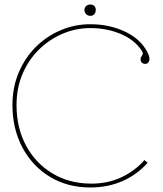

<svg xmlns="http://www.w3.org/2000/svg" viewBox="-20 -811 721 848"><path d="M379 17Q278 17 200.5 -30Q123 -77 79 -159.5Q35 -242 35 -347Q35 -426 63 -491.5Q91 -557 139 -604.5Q187 -652 249 -678Q311 -704 379 -704Q457 -704 523 -675.5Q589 -647 622 -596Q636 -574 639 -560Q642 -546 637 -538Q630 -526 615.5 -529.5Q601 -533 601 -549Q601 -557 605 -562Q609 -567 610.5 -573Q612 -579 604 -590Q573 -636 512 -661.5Q451 -687 379 -687Q315 -687 256.5 -662Q198 -637 152 -592Q106 -547 79.5 -484.5Q53 -422 53 -347Q53 -247 94.5 -169Q136 -91 210 -46Q284 -1 379 0Q453 1 514 -27Q575 -55 618 -104L632 -92Q586 -40 521.5 -11.5Q457 17 379 17ZM379 -741Q368 -741 360.5 -748.5Q353 -756 353 -767Q353 -778 360.5 -784.5Q368 -791 379 -791Q390 -791 396.5 -784.5Q403 -778 403 -767Q403 -756 396.5 -748.5Q390 -741 379 -741Z"/></svg>

Font: Grandiflora One
Style: Regular
Weight: 400
Designer: Haesung Cho
Foundry: JAMO
Version: Version 1.000; ttfautohint (v1.8.4.7-5d5b);gftools[0.9.28]